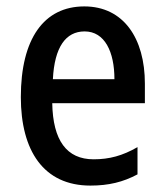

<svg xmlns="http://www.w3.org/2000/svg" viewBox="-20 -569 513 599"><path d="M243 -549C117 -549 45 -448 45 -266C45 -99 116 10 262 10C319 10 364 -1 409 -25V-110C362 -83 321 -72 272 -72C188 -72 145 -131 143 -247H432V-308C432 -450 365 -549 243 -549ZM244 -471C307 -471 337 -407 337 -322H145C150 -422 185 -471 244 -471Z"/></svg>

Font: Noto Sans Thai Looped Condensed Medium
Style: Regular
Weight: 500
Width: 3
Designer: Sasikarn Vongin, Ben Mitchell
Foundry: The Fontpad Ltd
Version: Version 1.001